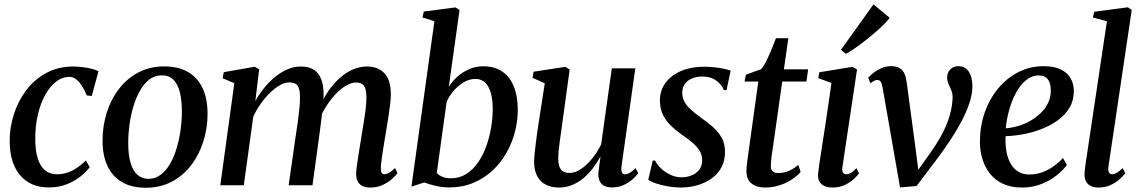

<svg xmlns="http://www.w3.org/2000/svg" viewBox="-20 -851 5232 882"><path d="M204 10Q119.5 10 72.2 -46.2Q25 -102.5 24.5 -201.5Q24 -262.5 43 -323.5Q62 -384.5 99.2 -434.8Q136.5 -485 191.5 -515.2Q246.5 -545.5 318 -545.5Q345 -545.5 377.5 -540Q410 -534.5 432.5 -524L401.5 -410L379 -412.5Q367 -440.5 354.2 -459.5Q341.5 -478.5 327.8 -488.2Q314 -498 298 -498Q266.5 -498 238.2 -476.5Q210 -455 188.2 -416.2Q166.5 -377.5 154 -324.5Q141.5 -271.5 142 -208Q142.5 -157.5 153.8 -122.2Q165 -87 186.8 -68.8Q208.5 -50.5 240.5 -50.5Q269 -50.5 292.5 -59Q316 -67.5 336.2 -81.8Q356.5 -96 375 -114L392 -82.5Q377 -62.5 350.5 -41Q324 -19.5 287.2 -4.8Q250.5 10 204 10Z M734 -546Q799.5 -546 843.8 -520.2Q888 -494.5 910.8 -445.8Q933.5 -397 933.5 -328Q933.5 -262.5 914.2 -201.5Q895 -140.5 858.5 -92.5Q822 -44.5 769.2 -16.5Q716.5 11.5 650 11.5Q585 11.5 540.8 -14.2Q496.5 -40 473.8 -88.5Q451 -137 451 -204.5Q451 -271.5 470.2 -333Q489.5 -394.5 526.5 -442.5Q563.5 -490.5 615.8 -518.2Q668 -546 734 -546ZM723.5 -505Q691 -505 666 -485.8Q641 -466.5 622.8 -434Q604.5 -401.5 592.5 -361.2Q580.5 -321 574.8 -278Q569 -235 569 -195Q569 -139 580 -102.2Q591 -65.5 611.8 -47.5Q632.5 -29.5 662.5 -29.5Q694 -29.5 719 -48.8Q744 -68 762.2 -100.2Q780.5 -132.5 792.2 -172.8Q804 -213 809.8 -255.8Q815.5 -298.5 815.5 -338.5Q815.5 -391 806 -428.2Q796.5 -465.5 776.2 -485.2Q756 -505 723.5 -505Z M1170.5 -532.5 1153 -386.5Q1170.5 -418.5 1193.5 -447Q1216.5 -475.5 1243.8 -497.8Q1271 -520 1301 -532.8Q1331 -545.5 1362.5 -545.5Q1398.5 -545.5 1421.5 -530.8Q1444.5 -516 1455.8 -486.5Q1467 -457 1466.5 -411.5Q1466.5 -405 1465.5 -394.5Q1464.5 -384 1463.2 -372Q1462 -360 1460 -347L1445.5 -353Q1463.5 -396.5 1487.8 -431.8Q1512 -467 1540.5 -492.5Q1569 -518 1600.8 -531.8Q1632.5 -545.5 1666 -545.5Q1717 -545.5 1746.2 -514.2Q1775.5 -483 1775.5 -417.5Q1775.5 -397.5 1771.8 -367.8Q1768 -338 1762.8 -305Q1757.5 -272 1752.5 -241.5Q1748 -214 1743 -184Q1738 -154 1734.2 -127Q1730.5 -100 1729.5 -80.5Q1729.5 -64 1733.2 -57.2Q1737 -50.5 1745 -50.5Q1755.5 -50.5 1767 -57Q1778.5 -63.5 1794.5 -79L1806 -56Q1798.5 -45 1781.5 -29.5Q1764.5 -14 1739 -1.8Q1713.5 10.5 1680.5 10.5Q1658.5 10.5 1644 3Q1629.5 -4.5 1622.8 -18.8Q1616 -33 1616 -53Q1616.5 -69.5 1620.5 -98Q1624.5 -126.5 1630 -159.8Q1635.5 -193 1640.5 -224.5Q1645.5 -255 1650.8 -287.5Q1656 -320 1659.8 -350.5Q1663.5 -381 1663 -404Q1663 -442.5 1652 -457.2Q1641 -472 1615 -472Q1595 -472 1571 -458.5Q1547 -445 1523 -420Q1499 -395 1477.8 -361.5Q1456.5 -328 1441.5 -288L1461.5 -357Q1460 -337 1457.8 -315.5Q1455.5 -294 1452.5 -272.5Q1449.5 -251 1447 -230.5L1415.5 0H1306L1338 -223.5Q1343 -254 1347.5 -287.2Q1352 -320.5 1355.2 -350.8Q1358.5 -381 1358 -403.5Q1358 -443 1347 -457.8Q1336 -472.5 1308 -472.5Q1288.5 -472.5 1266 -459.8Q1243.5 -447 1220.8 -425Q1198 -403 1178 -374.8Q1158 -346.5 1143.5 -315.5L1100 0H992L1056.5 -469L1002.5 -491.5L1008 -519.5L1150.5 -544.5Z M2041.5 -451.5Q2057 -477.5 2081.2 -499Q2105.5 -520.5 2135.8 -533.5Q2166 -546.5 2199 -546.5Q2251.5 -546.5 2287 -522.5Q2322.5 -498.5 2340.5 -453.5Q2358.5 -408.5 2358.5 -346Q2358.5 -294.5 2345 -243.5Q2331.5 -192.5 2305.2 -146.8Q2279 -101 2240.5 -65.8Q2202 -30.5 2152.5 -10.2Q2103 10 2043.5 10Q2013 10 1982 3Q1951 -4 1929 -13L1870 6.5L1975.5 -753.5L1920.5 -771L1927 -798L2072.5 -817L2091 -805ZM1986.5 -56.5Q1996.5 -45 2013.2 -38.5Q2030 -32 2051 -32Q2090.5 -32 2121.5 -51.5Q2152.5 -71 2175.5 -104Q2198.5 -137 2213.5 -178.5Q2228.5 -220 2236 -264.8Q2243.5 -309.5 2243.5 -351.5Q2243.5 -414.5 2223.5 -451.5Q2203.5 -488.5 2163.5 -488.5Q2136.5 -488.5 2110 -472.8Q2083.5 -457 2063 -432.8Q2042.5 -408.5 2031.5 -382Z M2547.5 10.5Q2515 10.5 2489.2 -1.8Q2463.5 -14 2448.8 -40Q2434 -66 2433.5 -106.5Q2433.5 -122 2435.8 -144.5Q2438 -167 2441.2 -192.5Q2444.5 -218 2447.8 -242Q2451 -266 2454 -284L2482.5 -468.5L2426.5 -493.5L2431 -521.5L2577 -544L2597 -532L2563 -284.5Q2560.5 -265 2557.2 -242.5Q2554 -220 2551 -197.8Q2548 -175.5 2546.2 -156.5Q2544.5 -137.5 2544.5 -124.5Q2544.5 -99.5 2550.2 -84.5Q2556 -69.5 2567.8 -63Q2579.5 -56.5 2597 -56.5Q2622.5 -56.5 2649.2 -74.8Q2676 -93 2700.2 -122.8Q2724.5 -152.5 2741.5 -187.5L2790.5 -537H2898.5L2835 -86.5Q2832.5 -68.5 2837 -59.2Q2841.5 -50 2851 -50Q2860.5 -50 2872.5 -56.8Q2884.5 -63.5 2900 -79L2911.5 -55.5Q2904.5 -44 2887.2 -28.5Q2870 -13 2845.8 -1.5Q2821.5 10 2792 10Q2758 10 2743 -7Q2728 -24 2728.5 -49.5Q2728.5 -53 2729.5 -62Q2730.5 -71 2732 -83Q2733.5 -95 2735.2 -107.2Q2737 -119.5 2738.5 -129L2737 -129.5Q2722 -102.5 2702.8 -77.2Q2683.5 -52 2659.8 -32.2Q2636 -12.5 2608 -1Q2580 10.5 2547.5 10.5Z M3317.5 -437H3305.5Q3297.5 -460 3271.5 -479.8Q3245.5 -499.5 3207.5 -499.5Q3181 -499.5 3160.2 -491.2Q3139.5 -483 3127.2 -467Q3115 -451 3114 -427Q3113.5 -402.5 3124.8 -382.5Q3136 -362.5 3156 -345.2Q3176 -328 3200 -310.5Q3229.5 -290 3254.5 -268Q3279.5 -246 3295 -218.5Q3310.5 -191 3310.5 -153Q3310.5 -113 3294.2 -82.5Q3278 -52 3249.5 -31.5Q3221 -11 3184.2 -0.2Q3147.5 10.5 3105.5 10.5Q3078 10.5 3047.5 5Q3017 -0.5 2992.5 -8.8Q2968 -17 2958 -25.5L2978.5 -113.5H2989Q2998.5 -94.5 3017.2 -76.8Q3036 -59 3060.2 -47.8Q3084.5 -36.5 3110.5 -36.5Q3135 -36.5 3156.5 -45Q3178 -53.5 3191.8 -71Q3205.5 -88.5 3205.5 -115.5Q3205.5 -141 3192.2 -161Q3179 -181 3158 -198.2Q3137 -215.5 3112 -232.5Q3089.5 -248 3066.2 -269.5Q3043 -291 3027.2 -320.2Q3011.5 -349.5 3011.5 -388.5Q3011.5 -436.5 3038 -471.5Q3064.5 -506.5 3110 -525.5Q3155.5 -544.5 3213 -544.5Q3238.5 -544.5 3263 -541.8Q3287.5 -539 3307 -534.8Q3326.5 -530.5 3336.5 -526.5Z M3531 -177.5Q3527.5 -156 3525.5 -140.2Q3523.5 -124.5 3522.2 -112Q3521 -99.5 3521 -88Q3521 -71.5 3529.8 -63.8Q3538.5 -56 3553.5 -56Q3582.5 -56 3606 -67Q3629.5 -78 3647 -93.5L3658 -61.5Q3642 -42.5 3616.8 -26Q3591.5 -9.5 3560 0.5Q3528.5 10.5 3493.5 10.5Q3456 10.5 3432 -8.2Q3408 -27 3409 -68.5Q3409 -74.5 3409.8 -83.8Q3410.5 -93 3412.2 -106Q3414 -119 3416.2 -135.8Q3418.5 -152.5 3421.5 -174L3463.5 -476.5H3400.5L3406.5 -508L3476 -533Q3487.5 -545 3500.2 -570.8Q3513 -596.5 3524.8 -625.2Q3536.5 -654 3544.5 -675.5H3601.5L3581 -532.5H3692.5L3684.5 -476.5H3573.5Z M3804.5 10.5Q3783 10.5 3767.2 3.5Q3751.5 -3.5 3743.5 -18.5Q3735.5 -33.5 3738.5 -57Q3740 -72.5 3744.8 -104Q3749.5 -135.5 3756.2 -178.8Q3763 -222 3770.5 -271.2Q3778 -320.5 3785.5 -371.8Q3793 -423 3799.5 -470L3739 -492L3743.5 -519L3896.5 -544L3917 -532L3850 -84.5Q3847 -66 3852.5 -58.2Q3858 -50.5 3866.5 -50.5Q3877 -50.5 3887.8 -56.2Q3898.5 -62 3914.5 -78.5L3926 -54.5Q3918.5 -43.5 3901.8 -28.2Q3885 -13 3860.5 -1.2Q3836 10.5 3804.5 10.5ZM3843 -622 3992.5 -831 4067 -769Q4057.5 -756.5 4040.5 -739.2Q4023.5 -722 4001.2 -702.8Q3979 -683.5 3955 -664.8Q3931 -646 3908 -630Q3885 -614 3866 -603.5Z M4034 -450.5Q4031 -467.5 4025.8 -475.5Q4020.5 -483.5 4011 -483.5Q4001.5 -483.5 3994 -479Q3986.5 -474.5 3979 -468.5L3968 -493.5Q3975 -502 3990.2 -514.5Q4005.5 -527 4027 -537Q4048.5 -547 4073.5 -547Q4098 -547 4112.8 -538Q4127.5 -529 4134.8 -512.5Q4142 -496 4145 -473.5L4184.5 -179L4202.5 -38.5L4172.5 -34.5L4252 -146.5Q4287.5 -196 4309.8 -239.2Q4332 -282.5 4343.2 -322.5Q4354.5 -362.5 4356 -401Q4356.5 -420.5 4350.2 -435.8Q4344 -451 4337.5 -465Q4331 -479 4331 -494.5Q4331 -518 4345.5 -532.5Q4360 -547 4382 -547Q4405 -547 4419.5 -534.2Q4434 -521.5 4440.5 -500.2Q4447 -479 4447 -453.5Q4447 -410.5 4426 -356.8Q4405 -303 4366 -239.8Q4327 -176.5 4272.5 -105L4190.5 3.5L4114.5 10L4085 -159.5Z M4881 -93Q4866.5 -72.5 4837.2 -48.2Q4808 -24 4766.8 -6.8Q4725.5 10.5 4674.5 10.5Q4623.5 10.5 4586.8 -7Q4550 -24.5 4526.8 -54.5Q4503.5 -84.5 4492.2 -122.8Q4481 -161 4481.5 -202.5Q4482 -273 4504 -335.2Q4526 -397.5 4565.5 -445Q4605 -492.5 4658.2 -519.8Q4711.5 -547 4774.5 -547Q4822 -547 4852.5 -532.2Q4883 -517.5 4897.8 -492Q4912.5 -466.5 4913 -433.5Q4913 -389.5 4892.8 -355.8Q4872.5 -322 4838.5 -297.8Q4804.5 -273.5 4763.2 -257.8Q4722 -242 4679.2 -234.2Q4636.5 -226.5 4599.5 -225.5Q4597.5 -191.5 4602.5 -160Q4607.5 -128.5 4620.2 -103.8Q4633 -79 4655 -64.2Q4677 -49.5 4708.5 -49.5Q4739.5 -49.5 4766.8 -59.2Q4794 -69 4818.2 -86Q4842.5 -103 4863 -125ZM4752.5 -504.5Q4719.5 -504.5 4693 -482.5Q4666.5 -460.5 4647.2 -424.8Q4628 -389 4616 -346.2Q4604 -303.5 4600.5 -261.5Q4630.5 -264 4660.5 -273.2Q4690.5 -282.5 4717 -298.2Q4743.5 -314 4764 -334.8Q4784.5 -355.5 4796 -381.2Q4807.5 -407 4807 -436Q4807 -470.5 4793 -487.5Q4779 -504.5 4752.5 -504.5Z M5071.5 -83Q5069.5 -66.5 5074.5 -58.5Q5079.5 -50.5 5088.5 -50.5Q5098 -50.5 5109.2 -56.5Q5120.5 -62.5 5137.5 -79L5149 -55.5Q5140 -43 5123.2 -27.8Q5106.5 -12.5 5082 -1Q5057.5 10.5 5025 10.5Q5007.5 10.5 4992.8 4.2Q4978 -2 4969.8 -15.8Q4961.5 -29.5 4962 -52Q4962 -56.5 4962.8 -64Q4963.5 -71.5 4964.5 -79.8Q4965.5 -88 4966.5 -95.5L5065 -753.5L5000.5 -770.5L5006.5 -797L5161 -817.5L5179 -805.5Z"/></svg>

Font: Merriweather 72pt Medium
Style: Italic
Weight: 500
Italic angle: -7.8°
Version: Version 2.101